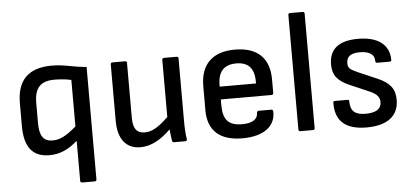

<svg xmlns="http://www.w3.org/2000/svg" viewBox="-55 -802 2377 1106"><g transform="rotate(-5 1133.5 -249.0)"><path d="M378 185H451C457 185 461 181 461 175V-476C384 -481 337 -501 262 -501C126 -501 60 -434 60 -301V-169C60 -48 106 12 204 12C262 12 313 -9 367 -57V175C367 181 372 185 378 185ZM154 -178V-294C154 -381 189 -419 270 -419C298 -419 336 -416 367 -409V-140C308 -89 271 -71 230 -71C177 -71 154 -103 154 -178Z M731 12C790 12 848 -19 906 -76C908 -53 911 -30 914 -10C915 -3 919 0 926 0H989C997 0 1001 -4 1000 -11C994 -46 993 -86 993 -123V-479C993 -485 989 -489 983 -489H910C904 -489 899 -485 899 -479V-148C841 -92 803 -71 762 -71C716 -71 695 -99 695 -161V-479C695 -485 691 -489 685 -489H611C605 -489 601 -485 601 -479V-153C601 -46 647 12 731 12Z M1320 12C1443 12 1514 -41 1510 -129C1509 -134 1505 -138 1499 -138H1427C1421 -138 1416 -134 1416 -127C1416 -89 1383 -69 1325 -69C1247 -69 1215 -104 1215 -188V-222H1508C1515 -222 1519 -226 1519 -232V-311C1519 -435 1450 -501 1320 -501C1191 -501 1121 -433 1121 -307V-167C1121 -48 1191 12 1320 12ZM1215 -296V-305C1215 -382 1250 -421 1321 -421C1391 -421 1425 -384 1425 -306V-296Z M1655 0H1729C1735 0 1739 -4 1739 -10V-673C1739 -679 1735 -683 1729 -683H1655C1649 -683 1645 -679 1645 -673V-10C1645 -4 1649 0 1655 0Z M2038 12C2159 12 2224 -39 2224 -132C2224 -195 2195 -232 2125 -262L2014 -310C1969 -330 1959 -339 1959 -367C1959 -405 1984 -423 2037 -423C2089 -423 2120 -403 2120 -370C2120 -358 2124 -354 2130 -354H2202C2209 -354 2213 -357 2213 -363C2213 -451 2148 -501 2033 -501C1921 -501 1865 -456 1865 -367C1865 -305 1893 -270 1963 -240L2074 -192C2113 -175 2130 -156 2130 -127C2130 -87 2099 -67 2039 -67C1977 -67 1951 -91 1951 -147C1951 -153 1948 -156 1942 -156H1869C1863 -156 1859 -153 1859 -147C1857 -40 1917 12 2038 12Z"/></g></svg>

Font: Sofia Sans Cond SemiBold
Style: Regular
Weight: 600
Width: 3
Designer: Botio Nikoltchev, Ani Petrova
Foundry: lettersoup
Version: Version 4.100